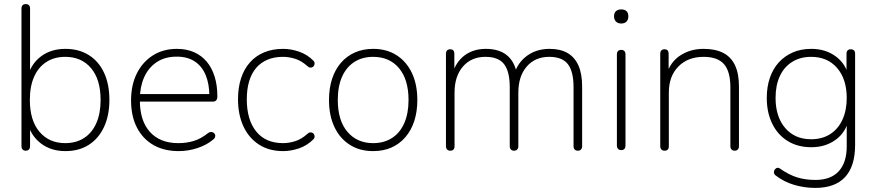

<svg xmlns="http://www.w3.org/2000/svg" viewBox="-20 -731 4287 939"><path d="M300 8Q230 8 181.5 -28.5Q133 -65 116 -126H127V-16Q127 -6 121.5 0Q116 6 106 6Q96 6 90.5 0Q85 -6 85 -16V-689Q85 -700 90.5 -705.5Q96 -711 106 -711Q116 -711 121.5 -705.5Q127 -700 127 -689V-358H116Q133 -420 181.5 -456Q230 -492 300 -492Q366 -492 414.5 -461.5Q463 -431 489 -375Q515 -319 515 -242Q515 -166 488.5 -109.5Q462 -53 414 -22.5Q366 8 300 8ZM299 -31Q352 -31 391 -56Q430 -81 451 -128.5Q472 -176 472 -242Q472 -342 425.5 -397.5Q379 -453 299 -453Q246 -453 207 -428Q168 -403 147 -356Q126 -309 126 -242Q126 -142 173 -86.5Q220 -31 299 -31Z M854 8Q782 8 730 -22Q678 -52 649.5 -107.5Q621 -163 621 -240Q621 -316 649.5 -372.5Q678 -429 728.5 -460.5Q779 -492 845 -492Q892 -492 928.5 -476Q965 -460 990.5 -430Q1016 -400 1029.5 -357Q1043 -314 1043 -260Q1043 -247 1037.5 -240.5Q1032 -234 1021 -234H648V-271H1021L1004 -259Q1004 -320 986 -363.5Q968 -407 932.5 -430.5Q897 -454 844 -454Q786 -454 745.5 -426.5Q705 -399 684.5 -352Q664 -305 664 -245V-240Q664 -140 713.5 -85.5Q763 -31 852 -31Q892 -31 927 -41.5Q962 -52 996 -79Q1003 -85 1010.5 -85.5Q1018 -86 1023.5 -82.5Q1029 -79 1031.5 -73.5Q1034 -68 1032 -61Q1030 -54 1022 -48Q991 -22 946 -7Q901 8 854 8Z M1365 8Q1296 8 1246.5 -24Q1197 -56 1170.5 -113Q1144 -170 1144 -246Q1144 -303 1159 -348.5Q1174 -394 1202.5 -426Q1231 -458 1272 -475Q1313 -492 1365 -492Q1403 -492 1442.5 -478.5Q1482 -465 1513 -434Q1518 -429 1518.5 -423Q1519 -417 1516.5 -411.5Q1514 -406 1509 -403Q1504 -400 1497 -400.5Q1490 -401 1483 -408Q1454 -434 1423.5 -443.5Q1393 -453 1364 -453Q1321 -453 1288 -439Q1255 -425 1232.5 -398.5Q1210 -372 1198.5 -333.5Q1187 -295 1187 -245Q1187 -145 1233 -88Q1279 -31 1364 -31Q1393 -31 1423.5 -40.5Q1454 -50 1483 -76Q1490 -83 1497 -83.5Q1504 -84 1509 -81Q1514 -78 1516.5 -72.5Q1519 -67 1518.5 -61Q1518 -55 1513 -50Q1482 -19 1442.5 -5.5Q1403 8 1365 8Z M1805 8Q1739 8 1690.5 -23Q1642 -54 1615.5 -110Q1589 -166 1589 -242Q1589 -299 1604 -345Q1619 -391 1647.5 -424Q1676 -457 1716 -474.5Q1756 -492 1805 -492Q1871 -492 1919.5 -461Q1968 -430 1994.5 -374Q2021 -318 2021 -242Q2021 -185 2006 -139Q1991 -93 1962.5 -60Q1934 -27 1894.5 -9.5Q1855 8 1805 8ZM1805 -31Q1858 -31 1897 -56Q1936 -81 1957 -128.5Q1978 -176 1978 -242Q1978 -342 1931.5 -397.5Q1885 -453 1805 -453Q1752 -453 1713 -428Q1674 -403 1653 -356Q1632 -309 1632 -242Q1632 -142 1679 -86.5Q1726 -31 1805 -31Z M2182 6Q2172 6 2166.5 0Q2161 -6 2161 -16V-468Q2161 -479 2166.5 -484.5Q2172 -490 2182 -490Q2192 -490 2197 -484.5Q2202 -479 2202 -468V-366H2191Q2209 -428 2252 -460Q2295 -492 2356 -492Q2421 -492 2459.5 -460.5Q2498 -429 2509 -365H2494Q2510 -423 2556.5 -457.5Q2603 -492 2668 -492Q2721 -492 2756 -471.5Q2791 -451 2809 -410.5Q2827 -370 2827 -308V-16Q2827 -6 2821.5 0Q2816 6 2806 6Q2796 6 2790.5 0Q2785 -6 2785 -16V-304Q2785 -381 2757.5 -417Q2730 -453 2666 -453Q2597 -453 2556 -405.5Q2515 -358 2515 -278V-16Q2515 -6 2509.5 0Q2504 6 2494 6Q2484 6 2478.5 0Q2473 -6 2473 -16V-304Q2473 -381 2445.5 -417Q2418 -453 2354 -453Q2285 -453 2244 -405.5Q2203 -358 2203 -278V-16Q2203 6 2182 6Z M3018 3Q3008 3 3002.5 -3Q2997 -9 2997 -19V-465Q2997 -476 3002.5 -481.5Q3008 -487 3018 -487Q3028 -487 3033.5 -481.5Q3039 -476 3039 -465V-19Q3039 -9 3034 -3Q3029 3 3018 3ZM3018 -616Q3002 -616 2992.5 -625.5Q2983 -635 2983 -651Q2983 -668 2992.5 -676.5Q3002 -685 3018 -685Q3035 -685 3044 -676.5Q3053 -668 3053 -651Q3053 -635 3044 -625.5Q3035 -616 3018 -616Z M3230 6Q3220 6 3214.5 0Q3209 -6 3209 -16V-468Q3209 -479 3214.5 -484.5Q3220 -490 3230 -490Q3240 -490 3245 -484.5Q3250 -479 3250 -468V-366H3239Q3259 -429 3308 -460.5Q3357 -492 3421 -492Q3479 -492 3517.5 -472Q3556 -452 3575 -411Q3594 -370 3594 -308V-16Q3594 -6 3588.5 0Q3583 6 3573 6Q3563 6 3557.5 0Q3552 -6 3552 -16V-304Q3552 -381 3521 -417Q3490 -453 3421 -453Q3344 -453 3297.5 -405.5Q3251 -358 3251 -278V-16Q3251 6 3230 6Z M3967 188Q3914 188 3863.5 173Q3813 158 3772 126Q3767 122 3765.5 116Q3764 110 3766 104.5Q3768 99 3772.5 94.5Q3777 90 3782.5 89.5Q3788 89 3794 93Q3838 124 3878.5 136.5Q3919 149 3968 149Q4043 149 4082 106.5Q4121 64 4121 -15V-148H4131Q4117 -84 4067 -47.5Q4017 -11 3948 -11Q3881 -11 3832 -41.5Q3783 -72 3756.5 -126.5Q3730 -181 3730 -252Q3730 -306 3745 -350Q3760 -394 3788.5 -425.5Q3817 -457 3857 -474.5Q3897 -492 3948 -492Q4017 -492 4067 -455.5Q4117 -419 4131 -355H4120V-468Q4120 -479 4125.5 -484.5Q4131 -490 4141 -490Q4151 -490 4156.5 -484.5Q4162 -479 4162 -468V-22Q4162 82 4113 135Q4064 188 3967 188ZM3947 -50Q4001 -50 4040 -75Q4079 -100 4100 -145.5Q4121 -191 4121 -252Q4121 -344 4074 -398.5Q4027 -453 3947 -453Q3894 -453 3854.5 -428.5Q3815 -404 3794 -359Q3773 -314 3773 -252Q3773 -160 3820 -105Q3867 -50 3947 -50Z"/></svg>

Font: Nunito ExtraLight
Style: Regular
Weight: 200
Designer: Vernon Adams
Foundry: Vernon Adams
Version: Version 3.602